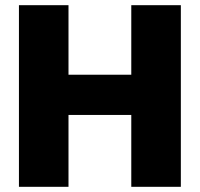

<svg xmlns="http://www.w3.org/2000/svg" viewBox="-20 -720 769 740"><path d="M53 0V-700H244V-432H486V-700H677V0H486V-277H244V0Z"/></svg>

Font: MuseoModerno ExtraBold
Style: Regular
Weight: 800
Designer: Pablo Cosgaya, Héctor Gatti, Marcela Romero, and the Authors of The MuseoModerno Project.
Foundry: Omnibus-Type Team
Version: Version 1.001